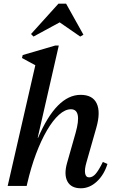

<svg xmlns="http://www.w3.org/2000/svg" viewBox="-20 -1013 629 1046"><path d="M21.8 0 180.2 -691.4 203.5 -640.8 99.7 -697 103.8 -713.1 281.2 -765H300.3L125.3 0ZM420.7 12.7Q367.4 12.7 347.4 -24.5Q327.4 -61.7 345.3 -125.1L392 -289.3Q428.1 -417.8 366.2 -417.8Q334.8 -417.8 301.4 -387.7Q268 -357.7 235.9 -302.8Q203.8 -247.8 176.3 -174.7Q148.9 -101.6 128.7 -14.8H81.1L137.7 -262.5H187.5Q288 -496.3 419.2 -496.3Q484.6 -496.3 506.8 -449.4Q529.1 -402.4 504.7 -317L450.7 -127.5Q439.9 -90.4 443.7 -68.6Q447.5 -46.7 465.6 -46.7Q484.4 -46.7 501.1 -65.9Q517.9 -85.1 540.4 -130.8L565.4 -119.8Q546.8 -60.2 507.3 -23.7Q467.9 12.7 420.7 12.7ZM162.5 -813.8 149.1 -827.7 298.4 -993H340.1L434.5 -823.9L417.1 -813.8L297.2 -896.7H315.3Z"/></svg>

Font: Platypi Light
Style: Italic
Weight: 300
Italic angle: -13°
Designer: David Sargent
Foundry: Bolt Cutter Type
Version: Version 1.200